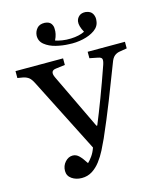

<svg xmlns="http://www.w3.org/2000/svg" viewBox="-137 -1042 963 1154"><g transform="rotate(-15 344.5 -465.5)"><path d="M228 14Q192 14 166 -4Q140 -22 140 -53Q140 -85 160.5 -108Q181 -131 208 -131Q230 -131 247.5 -113.5Q265 -96 286 -63Q299 -75 314 -96Q329 -117 339 -146L104 -609Q91 -635 78 -645.5Q65 -656 44 -661L8 -667V-710H304V-669L248 -662Q206 -658 228 -612L393 -267H398Q425 -332 458.5 -420.5Q492 -509 527 -610Q535 -634 532 -645Q529 -656 507 -660L457 -670V-710H689V-669L641 -661Q624 -658 610 -646.5Q596 -635 586 -606Q546 -501 503 -392Q460 -283 415 -181Q401 -150 383.5 -115.5Q366 -81 343.5 -51.5Q321 -22 292.5 -4Q264 14 228 14ZM361 -783Q322 -784 281 -794Q240 -804 212 -826.5Q184 -849 186 -885Q188 -909 204 -927.5Q220 -946 252 -945Q280 -943 291 -927.5Q302 -912 301 -893Q302 -880 298.5 -863Q295 -846 285 -826Q302 -820 327 -816Q352 -812 381 -813Q433 -815 467 -832Q444 -874 448 -901Q451 -920 466 -933Q481 -946 507 -944Q538 -940 549 -919.5Q560 -899 556 -876Q553 -842 522.5 -820.5Q492 -799 448 -789.5Q404 -780 361 -783Z"/></g></svg>

Font: Literata 36pt Medium
Style: Regular
Weight: 500
Designer: Latin by Veronika Burian and Jose Scaglione. Greek by Irene Vlachou. Cyrillic by Vera Evstafieva.
Foundry: TypeTogether
Version: Version 3.002